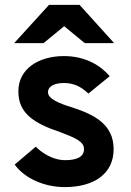

<svg xmlns="http://www.w3.org/2000/svg" viewBox="-20 -752 534 784"><path d="M326 -576H446L305 -732H180L38 -576H158L242 -645ZM244 12C365 12 444 -43 444 -143C444 -245 364 -284 276 -313C223 -329 176 -348 176 -375C176 -400 202 -413 241 -413C281 -413 310 -399 341 -370L428 -441C391 -484 330 -523 241 -523C139 -523 55 -472 55 -379C55 -290 116 -249 230 -211C289 -188 323 -174 323 -143C323 -110 291 -98 246 -98C192 -98 147 -132 126 -153L40 -80C80 -24 161 12 244 12Z"/></svg>

Font: Overpass ExtraBold
Style: Regular
Weight: 800
Designer: Delve Withrington, Thomas Jockin
Foundry: Delve Fonts
Version: Version 3.000;DELV;Overpass